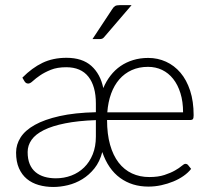

<svg xmlns="http://www.w3.org/2000/svg" viewBox="-20 -736 840 764"><path d="M708.5 -289Q708.5 -331.5 698 -365.2Q687.5 -399 669 -422.2Q650.5 -445.5 625 -457.8Q599.5 -470 569 -470Q533 -470 504.2 -457Q475.5 -444 455 -420.5Q434.5 -397 422.2 -363.5Q410 -330 407 -289ZM361.5 -258Q290.5 -255.5 239.2 -245.2Q188 -235 154.8 -218.5Q121.5 -202 105.8 -179.8Q90 -157.5 90 -131Q90 -103 98.2 -83.2Q106.5 -63.5 121.5 -51Q136.5 -38.5 157 -32.5Q177.5 -26.5 202 -26.5Q235 -26.5 264 -37.5Q293 -48.5 314.8 -69.8Q336.5 -91 349 -122Q361.5 -153 361.5 -192.5ZM69 -427Q107.5 -466 149.2 -486Q191 -506 244.5 -506Q307.5 -506 343.5 -473.8Q379.5 -441.5 391 -385.5Q402.5 -413 419.8 -435.2Q437 -457.5 459.5 -473Q482 -488.5 509.8 -497Q537.5 -505.5 570 -505.5Q607.5 -505.5 640.5 -490.5Q673.5 -475.5 698 -446.8Q722.5 -418 736.5 -375.5Q750.5 -333 750.5 -277.5Q750.5 -266.5 747.8 -262.5Q745 -258.5 738 -258.5H406Q406 -202.5 418 -160Q430 -117.5 452 -89Q474 -60.5 505 -46Q536 -31.5 574 -31.5Q609.5 -31.5 634.5 -39.8Q659.5 -48 676.5 -57.8Q693.5 -67.5 703 -75.8Q712.5 -84 717.5 -84Q724.5 -84 728.5 -79L740.5 -64Q729 -49 710.5 -36Q692 -23 669.5 -13.8Q647 -4.5 621.8 1Q596.5 6.5 570.5 6.5Q505.5 6.5 458 -28Q410.5 -62.5 387 -131Q377 -92.5 355.8 -66Q334.5 -39.5 307.5 -23Q280.5 -6.5 250.2 0.8Q220 8 192.5 8Q161 8 134 0.2Q107 -7.5 87 -24Q67 -40.5 55.5 -66.5Q44 -92.5 44 -129Q44 -161 62 -189.2Q80 -217.5 118.5 -239Q157 -260.5 217 -274Q277 -287.5 361.5 -289.5V-324Q361.5 -393 331.8 -430.8Q302 -468.5 243.5 -468.5Q207.5 -468.5 182.2 -458.2Q157 -448 139.5 -436Q122 -424 111 -413.8Q100 -403.5 92.5 -403.5Q87 -403.5 83.5 -406Q80 -408.5 77.5 -412.5ZM503.5 -715.5 395 -589Q391 -584 386.8 -582.2Q382.5 -580.5 376.5 -580.5H348L426.5 -699.5Q432 -708.5 438 -712Q444 -715.5 456 -715.5Z"/></svg>

Font: Lato 2
Style: Regular
Weight: 300
Designer: Lukasz Dziedzic with Adam Twardoch and Botio Nikoltchev
Foundry: tyPoland Lukasz Dziedzic
Version: Version 2.015; 2015-08-06; http://www.latofonts.com/